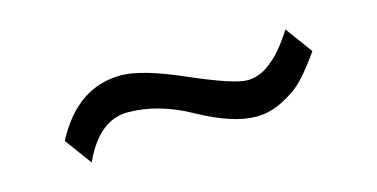

<svg xmlns="http://www.w3.org/2000/svg" viewBox="-32 -420 664 338"><g transform="rotate(-15 300.0 -251.0)"><path d="M495 -320 531 -271Q512 -244 498 -229Q483 -212 460 -200Q434 -185 406 -185Q364 -185 304 -218Q245 -251 189 -251Q136 -251 105 -182L69 -231Q114 -317 194 -317Q232 -317 305 -285Q383 -251 407 -251Q426 -251 443 -262Q460 -274 470 -286Q480 -297 495 -320Z"/></g></svg>

Font: Bailleul Roman
Style: Roman
Weight: 400
Version: Version 1